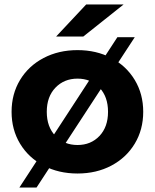

<svg xmlns="http://www.w3.org/2000/svg" viewBox="-20 -771 695 862"><path d="M32 -269Q32 -349 70 -412Q108 -475 175.5 -510.5Q243 -546 328 -546Q413 -546 480 -510.5Q547 -475 585 -412Q623 -349 623 -269Q623 -189 585 -126Q547 -63 480 -27.5Q413 8 328 8Q243 8 175.5 -27.5Q108 -63 70 -126Q32 -189 32 -269ZM465 -269Q465 -337 426.5 -377.5Q388 -418 328 -418Q268 -418 229 -377.5Q190 -337 190 -269Q190 -201 229 -160.5Q268 -120 328 -120Q388 -120 426.5 -160.5Q465 -201 465 -269ZM507 -604H585L144 71H67ZM367 -751H535L354 -607H232Z"/></svg>

Font: Montserrat-Bold
Style: Bold
Weight: 700
Version: Version 7.200